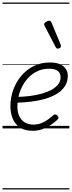

<svg xmlns="http://www.w3.org/2000/svg" viewBox="-20 -1011 566 1512"><path d="M237 19Q175 19 136.5 -7Q98 -33 80 -77Q62 -121 62 -175Q62 -241 84 -302.5Q106 -364 147 -413Q188 -462 245 -490.5Q302 -519 373 -519Q421 -519 452 -505.5Q483 -492 498.5 -468Q514 -444 514 -414Q514 -368 491.5 -333Q469 -298 429.5 -273.5Q390 -249 337.5 -233.5Q285 -218 224 -210.5Q163 -203 99 -202L115 -248Q169 -249 219 -255.5Q269 -262 312.5 -274.5Q356 -287 388.5 -305.5Q421 -324 439 -348Q457 -372 457 -403Q457 -436 434 -453Q411 -470 367 -470Q308 -470 261.5 -444Q215 -418 183 -375Q151 -332 134 -280Q117 -228 117 -174Q117 -124 134 -92Q151 -60 179 -45Q207 -30 241 -30Q278 -30 306.5 -41.5Q335 -53 358 -70Q381 -87 400 -104Q409 -111 416.5 -110Q424 -109 430 -103Q438 -96 440 -87Q442 -78 433 -69Q411 -48 380.5 -27.5Q350 -7 314.5 6Q279 19 237 19ZM435 -628Q431 -628 427 -630Q423 -632 419 -639L331 -808Q329 -812 328 -815Q327 -818 328 -822Q329 -829 336 -834.5Q343 -840 351.5 -844Q360 -848 368 -848Q379 -848 386 -832L458 -659Q459 -655 459.5 -652Q460 -649 460 -646Q459 -637 450.5 -632.5Q442 -628 435 -628ZM0 471H526V481H0ZM0 -20H526V0H0ZM0 -505H526V-500H0ZM0 -991H526V-981H0Z"/></svg>

Font: Playwrite IE Guides
Style: Regular
Weight: 400
Designer: Veronika Burian, José Scaglione
Foundry: TypeTogether
Version: Version 1.003